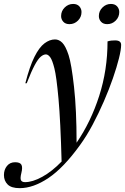

<svg xmlns="http://www.w3.org/2000/svg" viewBox="-103 -722 634 974"><path d="M32.5 -299.5H25.5Q47.5 -385.5 71.8 -433.8Q96 -482 122.5 -502Q149 -522 176 -522Q196.5 -522 213.2 -505Q230 -488 245 -442.5Q259.5 -398.5 272.5 -281.5Q285.5 -164.5 285.5 2Q358 -104 400.2 -235.5Q442.5 -367 442.5 -512Q454 -515.5 462.8 -516.2Q471.5 -517 481 -517Q511.5 -517 511.5 -494.5Q511.5 -470.5 500.5 -426.2Q489.5 -382 470 -325.5Q450.5 -269 424 -208Q397.5 -147 366.8 -89.2Q336 -31.5 302.5 14.5Q219.5 129.5 142.8 181Q66 232.5 -3 232.5Q-45.5 232.5 -64.2 213.8Q-83 195 -83 166Q-83 139 -67.8 120Q-52.5 101 -26.5 101Q-1 101 5.8 114Q12.5 127 5.5 155Q-1.5 183 3.5 192.5Q8.5 202 24 202Q62 202 111 175.2Q160 148.5 209.5 97.5Q204 -107 193.8 -220.5Q183.5 -334 173 -375Q162.5 -417 151.8 -431.5Q141 -446 130 -446Q117.5 -446 103.8 -434.5Q90 -423 73 -391.5Q56 -360 32.5 -299.5ZM249.5 -599.5Q229 -599.5 218 -611.8Q207 -624 207 -640.5Q207 -666 225.2 -684Q243.5 -702 268 -702Q288.5 -702 299.5 -689.8Q310.5 -677.5 310.5 -661Q310.5 -635.5 292.5 -617.5Q274.5 -599.5 249.5 -599.5ZM441 -599.5Q420.5 -599.5 409.5 -611.8Q398.5 -624 398.5 -640.5Q398.5 -666 416.8 -684Q435 -702 459.5 -702Q480 -702 491 -689.8Q502 -677.5 502 -661Q502 -635.5 484 -617.5Q466 -599.5 441 -599.5Z"/></svg>

Font: Newsreader 72pt
Style: Italic
Weight: 400
Italic angle: -17°
Designer: Hugues Gentile
Foundry: Production Type
Version: Version 1.003; ttfautohint (v1.8.3)